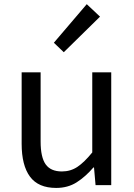

<svg xmlns="http://www.w3.org/2000/svg" viewBox="-20 -892 647 925"><path d="M250.7 13.4Q164.6 13.4 124.5 -40.9Q84.3 -95.1 84.3 -199.3V-543.4H175.7V-210.3Q175.7 -134.6 199.9 -100.3Q224.2 -66 278.3 -66Q319.9 -66 353 -88.1Q386 -110.1 424.5 -157.6V-543.4H515.9V0H440.4L432.9 -85.3H430.1Q392.1 -40.9 349.5 -13.7Q306.9 13.4 250.7 13.4ZM287.3 -640.4 239.5 -686.1 398 -871.9 461.9 -811.8Z"/></svg>

Font: Noto Sans KR Thin
Style: Regular
Weight: 100
Designer: Ryoko NISHIZUKA 西塚涼子 (kana, bopomofo & ideographs); Paul D. Hunt (Latin, Greek & Cyrillic); Sandoll Communications 산돌커뮤니
Foundry: Adobe
Version: Version 2.004-H2;hotconv 1.0.118;makeotfexe 2.5.65603